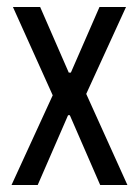

<svg xmlns="http://www.w3.org/2000/svg" viewBox="-20 -530 398 550"><path d="M13 0 131 -257 17 -510H95L177 -322H183L265 -510H341L227 -261L345 0H267L180 -200H175L88 0Z"/></svg>

Font: Saira ExtraCondensed Medium
Style: Regular
Weight: 500
Width: 2
Designer: Hector Gatti with collaboration of the Omnibus-Type team
Foundry: Omnibus-Type
Version: Version 1.101